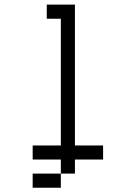

<svg xmlns="http://www.w3.org/2000/svg" viewBox="-20 -708 540 852"><path d="M437.5 0V-62.5H312.5Q312.5 -62.5 312.5 -687.5H187.5V-625H250V-62.5H125V0H250V62.5H125V125H250V62.5H312.5V0Z"/></svg>

Font: UnifontExMono
Style: Regular
Weight: 500
Version: Version 15.0.06